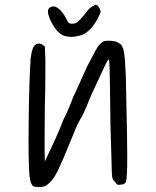

<svg xmlns="http://www.w3.org/2000/svg" viewBox="-20 -749 643 792"><path d="M97.7 -162.1Q97.7 -210.9 98.6 -273.4Q100.6 -419.9 106.4 -508.8Q110.4 -537.1 115.7 -549.8Q121.1 -562.5 128.9 -566.4Q136.7 -569.3 140.6 -569.3H143.6Q145.5 -568.4 154.3 -565.4L165 -557.6L167 -508.8V-431.6Q167 -376 165 -312.5Q164.1 -250 164.1 -197.3V-125L165 -83L184.6 -125Q193.4 -142.6 204.6 -167.5Q215.8 -192.4 224.6 -212.9Q232.4 -233.4 240.2 -252Q248 -270.5 253.9 -279.3Q256.8 -288.1 265.6 -307.6Q274.4 -327.1 281.2 -347.7Q292 -369.1 308.1 -405.3Q324.2 -441.4 339.8 -475.6Q364.3 -522.5 374 -540.5Q383.8 -558.6 391.6 -566.4Q396.5 -571.3 401.9 -575.2Q407.2 -579.1 409.2 -579.1Q418.9 -581.1 428.7 -581.1Q436.5 -581.1 449.7 -579.1Q462.9 -577.1 473.6 -569.3Q486.3 -562.5 491.2 -535.6Q496.1 -508.8 499 -436.5Q502.9 -269.5 503.9 -195.3Q504.9 -121.1 504.9 -100.6Q504.9 -18.6 500 -2Q498 5.9 492.2 9.3Q486.3 12.7 474.6 12.7Q471.7 13.7 468.8 13.7Q465.8 13.7 462.9 11.2Q460 8.8 454.1 1Q447.3 -4.9 444.8 -10.7Q442.4 -16.6 441.4 -34.2Q441.4 -44.9 439.5 -102.5Q437.5 -160.2 435.5 -237.3Q433.6 -426.8 432.1 -465.8Q430.7 -504.9 429.7 -504.9Q428.7 -504.9 428.7 -503.9Q426.8 -503.9 421.9 -495.6Q417 -487.3 412.1 -476.6Q388.7 -426.8 367.2 -380.4Q345.7 -334 337.9 -311.5Q332 -298.8 325.2 -283.2Q318.4 -267.6 310.5 -255.9Q304.7 -245.1 300.8 -237.8Q296.9 -230.5 295.9 -227.5Q292 -218.8 264.6 -151.4Q237.3 -84 224.6 -58.6Q210 -24.4 194.3 -5.9Q178.7 12.7 164.1 19.5Q153.3 22.5 139.2 22.5Q125 22.5 118.2 19.5Q110.4 15.6 105.5 -2.4Q100.6 -20.5 99.6 -58.6Q97.7 -97.7 97.7 -162.1ZM178.7 -709Q180.7 -714.8 187 -718.8Q193.4 -722.7 202.1 -722.7Q212.9 -721.7 227.1 -708.5Q241.2 -695.3 252.9 -672.9Q259.8 -657.2 264.2 -654.3Q268.6 -651.4 274.4 -651.4H281.2Q291 -651.4 300.3 -658.7Q309.6 -666 329.1 -689.5Q337.9 -702.1 346.2 -710.9Q354.5 -719.7 360.4 -721.7Q366.2 -724.6 370.1 -727.5L374 -729.5Q380.9 -729.5 386.7 -720.7Q392.6 -711.9 395.5 -701.2Q392.6 -689.5 379.9 -667Q367.2 -644.5 353.5 -629.9Q337.9 -615.2 329.1 -609.9Q320.3 -604.5 302.7 -600.6Q287.1 -596.7 273.4 -596.7Q262.7 -596.7 247.1 -600.6Q231.4 -604.5 212.9 -625Q197.3 -644.5 187.5 -667Q177.7 -689.5 177.7 -702.1Q177.7 -706.1 178.7 -709Z"/></svg>

Font: JasonHandwriting4
Style: Regular
Weight: 400
Version: Version 1.01.21